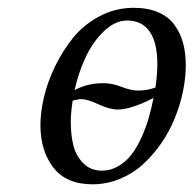

<svg xmlns="http://www.w3.org/2000/svg" viewBox="-20 -462 498 494"><path d="M167 -203.1Q162.1 -171.4 162.1 -148.9Q162.1 -114.3 168.9 -87.4Q175.8 -60.5 194.6 -41.7Q213.4 -22.9 242.2 -22.9Q265.1 -22.9 284.9 -34.7Q304.7 -46.4 318.6 -64.7Q332.5 -83 344 -108.4Q355.5 -133.8 362.5 -158.2Q369.6 -182.6 375 -210Q316.9 -180.2 283.2 -180.2Q262.2 -180.2 233.4 -193.6Q204.6 -207 189 -207Q185.5 -207 181.4 -206.3Q177.2 -205.6 173.1 -204.6Q168.9 -203.6 167 -203.1ZM379.9 -236.8Q384.8 -269 384.8 -297.9Q384.8 -352.5 365 -380.9Q345.2 -409.2 307.1 -409.2Q276.4 -409.2 248 -382.3Q219.7 -355.5 200.9 -315.9Q182.1 -276.4 171.9 -230Q203.6 -248 247.1 -248Q268.1 -248 292.7 -238.5Q317.4 -229 335 -229Q358.9 -229 379.9 -236.8ZM84 -140.1Q84 -172.4 92.8 -210.9Q101.6 -249.5 121.3 -290.5Q141.1 -331.5 168.2 -365Q195.3 -398.4 236.1 -420.2Q276.9 -441.9 324.2 -441.9Q360.8 -441.9 387.5 -430.2Q414.1 -418.5 429.2 -397.5Q444.3 -376.5 451.2 -350.8Q458 -325.2 458 -293.9Q458 -261.7 450.7 -226.6Q443.4 -191.4 429.4 -157.2Q415.5 -123 394.3 -92.5Q373 -62 347.2 -38.6Q321.3 -15.1 287.8 -1.5Q254.4 12.2 217.8 12.2Q150.4 12.2 117.2 -31Q84 -74.2 84 -140.1Z"/></svg>

Font: Common Serif
Style: Italic
Weight: 400
Italic angle: -12°
Designer: Philipp H. Poll, Khaled Hosny
Foundry: Stefan Peev, Context Ltd.
Version: Version 1.026